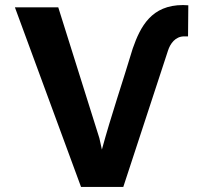

<svg xmlns="http://www.w3.org/2000/svg" viewBox="-20 -740 814 760"><path d="M373.4 -193 210.6 -711H39L300.8 0H468L645.1 -540C653.7 -566.7 673.8 -596 708.9 -596H724.3L725.4 -719L704.5 -720C580 -720 536.1 -636 505.4 -548C465.2 -414.2 420.5 -284.5 383.3 -148Z"/></svg>

Font: Asimov
Style: Wid
Weight: 500
Designer: Google
Version: Version 2.000980; 2014